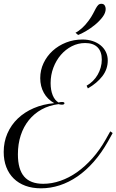

<svg xmlns="http://www.w3.org/2000/svg" viewBox="-20 -999 628 1037"><path d="M295.9 -436.5Q245.6 -430.2 205.1 -408Q164.6 -385.7 136 -350.3Q107.4 -314.9 92 -268.1Q76.7 -221.2 76.7 -165.5Q76.7 -84.5 110.4 -45.4Q144 -6.3 213.4 -6.3Q259.8 -6.3 306.4 -22.5Q353 -38.6 396.5 -69.3Q439.9 -100.1 479.2 -144.3Q518.6 -188.5 550.3 -244.6L575.7 -289.6L588.4 -280.3L563.5 -235.4Q527.8 -172.4 486.1 -125Q444.3 -77.6 398.2 -45.9Q352.1 -14.2 302.2 2Q252.4 18.1 201.2 18.1Q154.3 18.1 117.2 4.4Q80.1 -9.3 54 -34.9Q27.8 -60.5 13.9 -96.9Q0 -133.3 0 -178.2Q0 -232.4 20 -278.3Q40 -324.2 75.9 -358.6Q111.8 -393.1 162.1 -414.8Q212.4 -436.5 272.9 -441.9Q236.3 -462.4 216.8 -497.6Q197.3 -532.7 197.3 -577.1Q197.3 -620.1 215.3 -658.2Q233.4 -696.3 264.4 -724.6Q295.4 -752.9 336.9 -769.3Q378.4 -785.6 425.3 -785.6Q455.1 -785.6 480.2 -777.3Q505.4 -769 523.7 -753.9Q542 -738.8 552 -718Q562 -697.3 562 -672.4Q562 -625.5 533 -587.6Q503.9 -549.8 454.6 -521.5L447.8 -536.1Q466.8 -546.9 481.9 -562Q497.1 -577.1 507.6 -595.5Q518.1 -613.8 523.9 -634.5Q529.8 -655.3 529.8 -676.8Q529.8 -720.7 506.6 -743.7Q483.4 -766.6 439.9 -766.6Q401.9 -766.6 367.9 -749.3Q334 -731.9 308.6 -702.4Q283.2 -672.9 268.3 -633.5Q253.4 -594.2 253.4 -550.3Q253.4 -512.2 264.6 -484.6Q275.9 -457 296.4 -445.3Q298.8 -446.3 304.2 -447.3Q309.6 -448.2 314.5 -448.2Q328.1 -448.2 328.1 -441.4Q328.1 -433.6 314 -433.6Q309.1 -433.6 304.2 -434.6Q299.3 -435.5 295.9 -436.5ZM387.7 -822.3Q403.3 -829.6 422.6 -846.9Q441.9 -864.3 459 -887.7Q473.6 -907.7 482.2 -924.3Q490.7 -940.9 497.3 -953.1Q503.9 -965.3 510.5 -971.9Q517.1 -978.5 527.3 -978.5Q539.6 -978.5 545.2 -970.2Q550.8 -961.9 550.8 -950.7Q550.8 -929.2 533.7 -906.7Q516.6 -884.3 492.7 -864.7Q468.8 -845.2 443.6 -830.6Q418.5 -815.9 401.9 -810.1Z"/></svg>

Font: Petit Formal Script
Style: Regular
Weight: 400
Version: Version 1.001; ttfautohint (v0.8) -G 200 -r 50